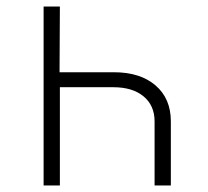

<svg xmlns="http://www.w3.org/2000/svg" viewBox="-20 -570 640 590"><path d="M164 -550 163 -348H330Q411 -348 458 -307.5Q505 -267 505 -197V0H455V-197Q455 -246 421 -274Q387 -302 328 -302H164V0H114V-550Z"/></svg>

Font: JetBrains Mono NL Thin
Style: Regular
Weight: 100
Monospace: yes
Designer: Philipp Nurullin, Konstantin Bulenkov
Foundry: JetBrains
Version: Version 2.305; ttfautohint (v1.8.4.7-5d5b)